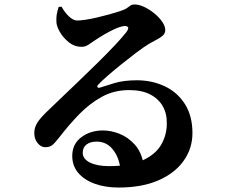

<svg xmlns="http://www.w3.org/2000/svg" viewBox="-20 -791 1040 861"><path d="M511 50Q452 50 405 33Q358 16 331 -15.5Q304 -47 304 -92Q304 -145 344.5 -175.5Q385 -206 442 -206Q478 -206 516 -191Q554 -176 584 -143Q614 -110 624 -55L520 -35Q513 -88 485 -122Q457 -156 413 -156Q385 -156 368 -143Q351 -130 351 -106Q351 -78 383.5 -62Q416 -46 469 -46Q564 -46 621 -72.5Q678 -99 703 -142.5Q728 -186 728 -236Q729 -281 710 -314.5Q691 -348 653.5 -367.5Q616 -387 559 -387Q491 -387 436 -356.5Q381 -326 334.5 -278Q288 -230 245 -174Q225 -148 212.5 -139Q200 -130 180 -131Q162 -132 147 -151.5Q132 -171 134 -202Q136 -224 149.5 -244Q163 -264 190 -290Q214 -313 252 -349.5Q290 -386 334 -428Q378 -470 420 -511.5Q462 -553 495 -588Q528 -623 545 -645Q559 -663 553.5 -669.5Q548 -676 535 -674Q516 -671 492.5 -660Q469 -649 446 -635.5Q423 -622 404 -609Q390 -600 376.5 -590.5Q363 -581 345 -581Q314 -581 288.5 -601.5Q263 -622 248 -648.5Q233 -675 233 -693Q232 -712 234.5 -726.5Q237 -741 243 -760L256 -761Q269 -737 288.5 -718Q308 -699 327 -699Q340 -699 363.5 -702.5Q387 -706 415 -712.5Q443 -719 470 -726.5Q497 -734 518 -741Q540 -748 549.5 -755Q559 -762 565.5 -766.5Q572 -771 583 -771Q603 -771 626.5 -760Q650 -749 671.5 -731.5Q693 -714 707 -694Q721 -674 721 -656Q721 -641 709.5 -631Q698 -621 682 -613Q666 -605 649 -595Q623 -579 590 -554Q557 -529 523.5 -502Q490 -475 463 -451.5Q436 -428 423 -414Q414 -405 417 -400.5Q420 -396 428 -398Q450 -405 492 -418Q534 -431 594 -431Q662 -431 719 -404Q776 -377 809.5 -324Q843 -271 843 -194Q843 -126 804 -70.5Q765 -15 691 17.5Q617 50 511 50Z"/></svg>

Font: Noto Serif TC ExtraBold
Style: Regular
Weight: 800
Designer: Ryoko NISHIZUKA 西塚涼子 (kana & ideographs); Frank Grießhammer (Latin, Greek & Cyrillic); Wenlong ZHANG 张文龙 (bopomofo); San
Foundry: Adobe
Version: Version 2.002-H1;hotconv 1.1.0;makeotfexe 2.6.0